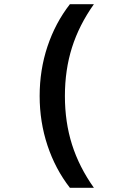

<svg xmlns="http://www.w3.org/2000/svg" viewBox="-20 -790 590 920"><path d="M315 110Q245 20 207.5 -93Q170 -206 170 -330Q170 -455 207.5 -567.5Q245 -680 315 -770H430Q359 -670 325 -562.5Q291 -455 291 -330Q291 -205 325 -97.5Q359 10 430 110Z"/></svg>

Font: M PLUS Code Latin SemiExpanded SemiBold
Style: Regular
Weight: 600
Width: 6
Designer: Coji Morishita
Foundry: UNDERFOREST DESIGN
Version: Version 1.002; ttfautohint (v1.8.3)